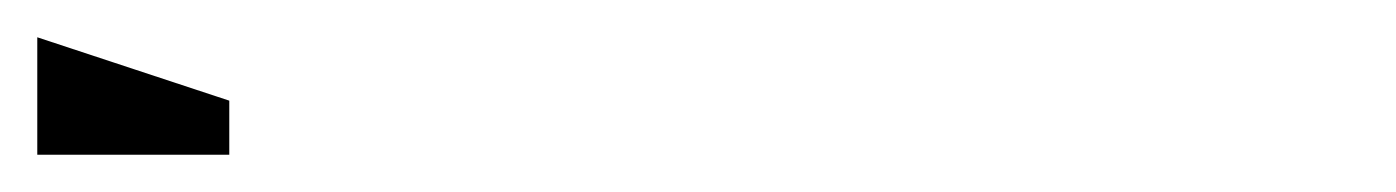

<svg xmlns="http://www.w3.org/2000/svg" viewBox="-20 -20 749 103"><path d="M0 0V63H103V34Z"/></svg>

Font: Prida01
Style: Bold
Weight: 700
Designer: gluk
Foundry: gluk
Version: Version 00.072